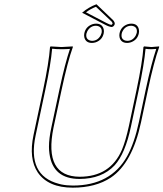

<svg xmlns="http://www.w3.org/2000/svg" viewBox="-20 -864 761 894"><path d="M429.2 -844.2 506.8 -770Q515.6 -759.8 514.2 -751.5Q510.3 -739.7 500 -738.3Q487.3 -739.3 469.2 -749L362.3 -804.7Q392.1 -830.6 429.2 -844.2ZM615.7 -444.8Q643.1 -574.2 647.9 -645L650.9 -647.9Q652.8 -647.9 685.1 -645Q685.1 -645 720.7 -647.9L721.2 -645Q696.8 -577.6 668.5 -444.8L636.7 -294.9Q596.2 -104.5 496.1 -37.1Q425.3 9.8 318.8 9.8Q205.1 9.8 156.2 -60.5Q112.8 -125 136.2 -235.8L180.7 -444.8Q208 -574.2 212.9 -645L215.8 -647.9Q217.8 -647.9 266.1 -645L318.8 -647.9L319.3 -645Q294.9 -577.6 266.6 -444.8L229 -269Q183.1 -42.5 350.6 -41Q493.7 -41 547.9 -167Q564.9 -207.5 580.1 -276.9ZM536.6 -709Q543 -739.7 573.7 -751Q583 -753.9 591.3 -753.9Q620.6 -753.9 626.5 -727.5Q628.4 -718.3 626.5 -709Q620.1 -678.2 589.4 -667Q580.1 -664.1 572.3 -664.1Q543 -664.1 536.6 -690.4Q534.7 -699.7 536.6 -709ZM372.6 -709Q378.9 -739.7 409.7 -751Q418.9 -753.9 427.2 -753.9Q456.5 -753.9 462.9 -727.5Q464.8 -718.3 462.9 -709Q456.5 -678.2 425.8 -667Q416.5 -664.1 408.2 -664.1Q378.9 -664.1 372.6 -690.4Q370.6 -699.7 372.6 -709ZM426.8 -832.5Q400.9 -822.3 380.4 -806.6L474.1 -757.8Q490.7 -748.5 500 -748.5Q502.4 -750.5 504.4 -753.9Q503.4 -758.8 500 -763.2ZM625.5 -442.9 589.8 -274.9Q563 -147.9 513.7 -94.2Q454.6 -31.2 350.6 -30.8Q226.6 -30.8 210.4 -147.5Q208 -164.1 208 -180.7Q208 -219.2 219.2 -271L256.8 -447.3Q283.2 -570.8 305.7 -636.2Q287.1 -634.8 266.1 -634.8Q240.7 -634.8 222.7 -637.2Q216.8 -566.4 190.4 -442.9L146 -233.9Q106 -46.9 253.4 -8.3Q259.3 -6.8 264.6 -5.4Q291 0 318.8 0Q496.1 0 572.3 -137.2Q606 -198.7 627 -296.9L658.7 -447.3Q685.1 -570.3 707.5 -636.2Q696.3 -635.3 685.1 -634.8Q669.4 -634.8 657.7 -636.7Q651.4 -565.9 625.5 -442.9ZM546.9 -708.5Q541.5 -682.1 563 -675.3Q564.9 -674.8 565.4 -674.8Q569.3 -674.3 572.3 -673.8Q598.6 -673.8 612.3 -699.2Q615.2 -705.6 616.7 -710.9Q621.1 -737.3 598.1 -743.2Q594.2 -743.7 591.3 -744.1Q564 -744.1 550.8 -718.8Q547.9 -713.4 546.9 -708.5ZM382.3 -707Q377.9 -680.7 401.4 -674.8Q405.3 -674.3 408.2 -673.8Q434.6 -673.8 448.7 -699.2Q451.7 -705.6 453.1 -710.9Q457.5 -737.3 434.1 -743.2Q430.2 -743.7 427.2 -744.1Q400.9 -744.1 386.7 -718.8Q383.8 -712.4 382.3 -707Z"/></svg>

Font: Linux Biolinum Outline O
Style: Italic
Weight: 400
Italic angle: -12°
Designer: Philipp H. Poll
Foundry: Philipp H. Poll
Version: Version 0.6.2